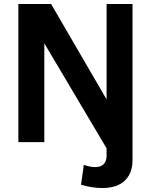

<svg xmlns="http://www.w3.org/2000/svg" viewBox="-20 -712 756 962"><path d="M400 114 386 214C546 258 644 211 644 90V-692H514V-214L236 -692H72V0H202V-495L514 31V68C514 120 474 140 400 114Z"/></svg>

Font: Ronzino
Style: Bold
Weight: 700
Designer: Nunzio Mazzaferro
Foundry: Collletttivo
Version: Version 1.000;Glyphs 3.3 (3337)